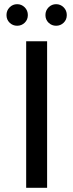

<svg xmlns="http://www.w3.org/2000/svg" viewBox="-20 -897 350 917"><path d="M105 -700H205V0H105ZM11 -825Q11 -847 26 -862Q41 -877 62 -877Q83 -877 98 -862Q113 -847 113 -825Q113 -803 98 -788.5Q83 -774 62 -774Q41 -774 26 -788.5Q11 -803 11 -825ZM197 -825Q197 -847 212 -862Q227 -877 248 -877Q269 -877 284 -862Q299 -847 299 -825Q299 -803 284 -788.5Q269 -774 248 -774Q227 -774 212 -788.5Q197 -803 197 -825Z"/></svg>

Font: Idrija
Style: Regular
Weight: 500
Designer: Julieta Ulanovsky
Foundry: Julieta Ulanovsky
Version: Version 7.200